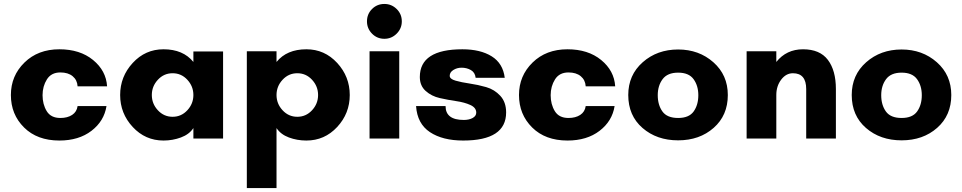

<svg xmlns="http://www.w3.org/2000/svg" viewBox="-20 -700 4861 970"><path d="M285 -334Q239 -334 217 -299Q195 -264 195 -219Q195 -173 216 -138.5Q237 -104 285 -104Q321 -104 344.5 -119.5Q368 -135 372 -164H518Q506 -88 442 -39Q378 10 280 10Q168 10 101.5 -56Q35 -122 35 -220Q35 -317 103.5 -384Q172 -451 280 -451Q384 -451 450 -397Q516 -343 521 -264H372Q370 -296 347 -315Q324 -334 285 -334Z M926.5 -143Q957 -176 957 -220Q957 -264 926.5 -297Q896 -330 852 -330Q808 -330 777.5 -297Q747 -264 747 -220Q747 -176 777.5 -143Q808 -110 852 -110Q896 -110 926.5 -143ZM1107 -440V0H957V-53Q936 -21 894 -5.5Q852 10 806 10Q714 10 650.5 -58.5Q587 -127 587 -220Q587 -313 650.5 -382Q714 -451 806 -451Q905 -451 957 -387V-440Z M1407.5 -297Q1377 -264 1377 -220Q1377 -176 1407.5 -143Q1438 -110 1482 -110Q1526 -110 1556.5 -143Q1587 -176 1587 -220Q1587 -264 1556.5 -297Q1526 -330 1482 -330Q1438 -330 1407.5 -297ZM1377 250H1227V-441H1377V-387Q1429 -451 1528 -451Q1620 -451 1683.5 -382Q1747 -313 1747 -220Q1747 -127 1683.5 -58.5Q1620 10 1528 10Q1481 10 1439.5 -5.5Q1398 -21 1377 -53Z M1834 -592Q1834 -629 1859.5 -654.5Q1885 -680 1922 -680Q1958 -680 1984 -654.5Q2010 -629 2010 -592Q2010 -556 1984 -530Q1958 -504 1922 -504Q1885 -504 1859.5 -530Q1834 -556 1834 -592ZM1997 0H1847V-441H1997Z M2530 -307H2383Q2380 -334 2359 -346Q2338 -358 2312 -358Q2289 -358 2270.5 -346.5Q2252 -335 2252 -317Q2252 -301 2281.5 -292.5Q2311 -284 2352.5 -278Q2394 -272 2436 -260Q2478 -248 2507.5 -216Q2537 -184 2537 -132Q2537 10 2320 10Q2216 10 2152 -32.5Q2088 -75 2082 -164H2231Q2231 -94 2323 -94Q2350 -94 2368 -104Q2386 -114 2386 -131Q2386 -156 2356.5 -169.5Q2327 -183 2285.5 -189Q2244 -195 2202 -204.5Q2160 -214 2130.5 -240.5Q2101 -267 2101 -311Q2101 -451 2316 -451Q2407 -451 2464 -415.5Q2521 -380 2530 -307Z M2852 -334Q2806 -334 2784 -299Q2762 -264 2762 -219Q2762 -173 2783 -138.5Q2804 -104 2852 -104Q2888 -104 2911.5 -119.5Q2935 -135 2939 -164H3085Q3073 -88 3009 -39Q2945 10 2847 10Q2735 10 2668.5 -56Q2602 -122 2602 -220Q2602 -317 2670.5 -384Q2739 -451 2847 -451Q2951 -451 3017 -397Q3083 -343 3088 -264H2939Q2937 -296 2914 -315Q2891 -334 2852 -334Z M3406 -104Q3461 -104 3484.5 -137Q3508 -170 3508 -219Q3508 -267 3484 -300Q3460 -333 3406 -333Q3352 -333 3327.5 -300Q3303 -267 3303 -219Q3303 -170 3326.5 -137Q3350 -104 3406 -104ZM3406 -450Q3511 -450 3584 -385.5Q3657 -321 3657 -220Q3657 -117 3585.5 -54Q3514 9 3406 9Q3298 9 3226 -53.5Q3154 -116 3154 -220Q3154 -321 3227 -385.5Q3300 -450 3406 -450Z M4203 -250V0H4053V-250Q4053 -330 3986 -330Q3951 -330 3926.5 -297.5Q3902 -265 3902 -220V0H3752V-441H3902V-387Q3953 -451 4037 -451Q4122 -451 4162.5 -397.5Q4203 -344 4203 -250Z M4535 -104Q4590 -104 4613.5 -137Q4637 -170 4637 -219Q4637 -267 4613 -300Q4589 -333 4535 -333Q4481 -333 4456.5 -300Q4432 -267 4432 -219Q4432 -170 4455.5 -137Q4479 -104 4535 -104ZM4535 -450Q4640 -450 4713 -385.5Q4786 -321 4786 -220Q4786 -117 4714.5 -54Q4643 9 4535 9Q4427 9 4355 -53.5Q4283 -116 4283 -220Q4283 -321 4356 -385.5Q4429 -450 4535 -450Z"/></svg>

Font: Puffins on Iceburgs(2)
Style: on-Iceburgs-Bold
Weight: 700
Version: Version 1.0